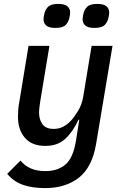

<svg xmlns="http://www.w3.org/2000/svg" viewBox="-20 -751 640 983"><path d="M211 212Q144 212 96.5 195Q49 178 17 139L85 71Q128 125 212 125Q276 125 315.5 91Q355 57 369 -31L386 -138H382Q353 -76 314 -40Q275 -4 212 -4Q143 -4 107.5 -45.5Q72 -87 72 -153Q72 -171 73.5 -190.5Q75 -210 80 -236L126 -516H233L186 -232Q184 -218 182 -202.5Q180 -187 180 -174Q180 -139 197.5 -115Q215 -91 255 -91Q285 -91 308.5 -105Q332 -119 352 -143Q362 -155 380.5 -185Q399 -215 406 -256L449 -516H556L472 -14Q452 105 384 158.5Q316 212 211 212ZM264 -608Q230 -608 216.5 -620.5Q203 -633 203 -651Q203 -656 203.5 -661.5Q204 -667 206 -676Q210 -699 225 -715Q240 -731 278 -731Q312 -731 325.5 -718.5Q339 -706 339 -688Q339 -683 338.5 -677.5Q338 -672 336 -663Q332 -640 317 -624Q302 -608 264 -608ZM464 -608Q430 -608 416.5 -620.5Q403 -633 403 -651Q403 -656 403.5 -661.5Q404 -667 406 -676Q410 -699 425 -715Q440 -731 478 -731Q512 -731 525.5 -718.5Q539 -706 539 -688Q539 -683 538.5 -677.5Q538 -672 536 -663Q532 -640 517 -624Q502 -608 464 -608Z"/></svg>

Font: IBM Plex Mono Medm
Style: Italic
Weight: 500
Italic angle: -9°
Monospace: yes
Designer: Mike Abbink, Paul van der Laan, Pieter van Rosmalen
Foundry: Bold Monday
Version: Version 2.3